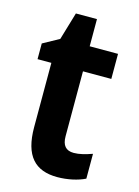

<svg xmlns="http://www.w3.org/2000/svg" viewBox="-105 -815 572 792"><g transform="rotate(15 180.5 -419.0)"><path d="M259 -197C225 -197 209 -216 209 -255V-532H330V-639H209V-755H119L84 -637L15 -599V-532H74V-258C74 -135 124 -83 219 -83C263 -83 307 -93 337 -108V-214C308 -204 283 -197 259 -197Z"/></g></svg>

Font: Noto Sans Kannada UI Condensed
Style: Bold
Weight: 700
Width: 3
Designer: Jelle Bosma - Monotype Design Team
Foundry: Monotype Imaging Inc.
Version: Version 2.005